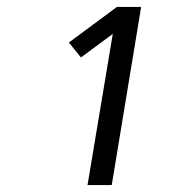

<svg xmlns="http://www.w3.org/2000/svg" viewBox="-20 -858 540 555"><path d="M233 -323 306 -760 214 -692 179 -735 318 -838H388L303 -323Z"/></svg>

Font: Iosevka Oblique
Style: Regular
Weight: 400
Italic angle: -9°
Monospace: yes
Designer: Belleve Invis
Foundry: Belleve Invis
Version: Version 32.5.0; ttfautohint (v1.8.4)